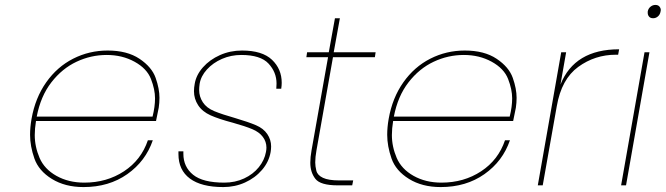

<svg xmlns="http://www.w3.org/2000/svg" viewBox="-20 -752 2701 779"><path d="M322 -11Q413 -11 483 -57Q553 -103 580 -183H600Q571 -98 496.5 -45.5Q422 7 319 7Q244 7 190.5 -26Q137 -59 119.5 -109Q102 -159 102 -205Q102 -236 108 -270Q123 -355 167.5 -418Q212 -481 277 -514Q342 -547 417 -547Q496 -547 546 -513.5Q596 -480 611.5 -436Q627 -392 627 -355Q627 -335 624 -315Q617 -279 613 -261H126Q121 -230 121 -204Q121 -157 140.5 -111.5Q160 -66 209 -38.5Q258 -11 322 -11ZM413 -529Q349 -529 290.5 -501.5Q232 -474 188.5 -418Q145 -362 129 -279H599Q609 -319 609 -353Q609 -389 592.5 -431.5Q576 -474 526 -501.5Q476 -529 413 -529Z M886 7Q797 7 750.5 -27.5Q704 -62 704 -127Q704 -132 704 -138H724Q724 -133 724 -128Q724 -75 763.5 -43Q803 -11 890 -11Q934 -11 970.5 -28Q1007 -45 1030 -73.5Q1053 -102 1059 -135Q1061 -145 1061 -153Q1061 -177 1046.5 -196.5Q1032 -216 1003.5 -228Q975 -240 925 -254Q868 -269 834.5 -284Q801 -299 784 -325Q767 -351 767 -382Q767 -396 770 -412Q776 -448 803.5 -479Q831 -510 872.5 -528.5Q914 -547 962 -547Q1044 -547 1083.5 -509.5Q1123 -472 1123 -416Q1123 -405 1121 -392H1101Q1102 -403 1102 -413Q1102 -459 1069.5 -494Q1037 -529 959 -529Q917 -529 880.5 -513Q844 -497 819.5 -470Q795 -443 790 -412Q788 -398 788 -387Q788 -360 803 -337Q818 -314 849.5 -301Q881 -288 934 -273Q988 -257 1018.5 -244Q1049 -231 1064.5 -208Q1080 -185 1080 -158Q1080 -147 1078 -135Q1071 -95 1043 -62.5Q1015 -30 974 -11.5Q933 7 886 7Z M1331 -520 1264 -142Q1259 -114 1259 -93Q1259 -78 1263.5 -59.5Q1268 -41 1290.5 -30.5Q1313 -20 1356 -20H1413L1409 0H1350Q1280 0 1259.5 -26.5Q1239 -53 1239 -92Q1239 -114 1244 -142L1311 -520H1223L1226 -540H1314L1339 -678H1359L1334 -540H1504L1501 -520Z M1771 -11Q1862 -11 1932 -57Q2002 -103 2029 -183H2049Q2020 -98 1945.5 -45.5Q1871 7 1768 7Q1693 7 1639.5 -26Q1586 -59 1568.5 -109Q1551 -159 1551 -205Q1551 -236 1557 -270Q1572 -355 1616.5 -418Q1661 -481 1726 -514Q1791 -547 1866 -547Q1945 -547 1995 -513.5Q2045 -480 2060.5 -436Q2076 -392 2076 -355Q2076 -335 2073 -315Q2066 -279 2062 -261H1575Q1570 -230 1570 -204Q1570 -157 1589.5 -111.5Q1609 -66 1658 -38.5Q1707 -11 1771 -11ZM1862 -529Q1798 -529 1739.5 -501.5Q1681 -474 1637.5 -418Q1594 -362 1578 -279H2048Q2058 -319 2058 -353Q2058 -389 2041.5 -431.5Q2025 -474 1975 -501.5Q1925 -529 1862 -529Z M2254 -409Q2311 -552 2492 -552L2488 -530H2479Q2394 -530 2326 -480.5Q2258 -431 2239 -321L2182 0H2162L2257 -540H2277Z M2630 -678Q2619 -678 2613.5 -684.5Q2608 -691 2608 -700Q2608 -702 2608 -705Q2610 -717 2619 -724.5Q2628 -732 2639 -732Q2650 -732 2655.5 -725.5Q2661 -719 2661 -711Q2661 -708 2660 -705Q2658 -693 2649.5 -685.5Q2641 -678 2630 -678ZM2615 -540 2520 0H2500L2595 -540Z"/></svg>

Font: Fz Poppins Thin
Style: Italic
Weight: 100
Italic angle: -10°
Designer: Ninad Kale (Devanagari), Jonny Pinhorn (Latin)
Foundry: Indian Type Foundry
Version: Vit hóa bi Vntype.Com & FontZin.Com